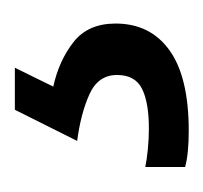

<svg xmlns="http://www.w3.org/2000/svg" viewBox="-28 -12 280 265"><g transform="rotate(-90 112.5 120.0)"><path d="M212 139Q212 187 175 213.5Q138 240 64 240Q32 240 14 235V180Q23 182 38 183.5Q53 185 67 185Q103 185 122 175.5Q141 166 141 141Q141 115 114.5 103Q88 91 50 86L93 0H151L125 53Q161 61 186.5 81Q212 101 212 139Z"/></g></svg>

Font: Noto Sans SignWriting
Style: Regular
Weight: 400
Designer: Monotype Design Team
Foundry: Monotype Imaging Inc.
Version: Version 2.004; ttfautohint (v1.8.4.7-5d5b)